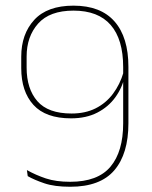

<svg xmlns="http://www.w3.org/2000/svg" viewBox="-20 -668 550 696"><path d="M246.5 -647.5Q345 -647.5 395.2 -590.2Q445.5 -533 445.5 -425.5V-221Q445.5 -110.5 394.5 -50.8Q343.5 9 234.5 9Q177.5 9 140.8 -3.5Q104 -16 80.5 -29.5L77.5 -51.5Q109.5 -33.5 146.2 -21.2Q183 -9 234.5 -9Q334.5 -9 380.5 -63.8Q426.5 -118.5 426.5 -221V-424.5Q426.5 -525.5 381.2 -577.5Q336 -629.5 246.5 -629.5Q160 -629.5 118.2 -582.5Q76.5 -535.5 76.5 -463V-423Q76.5 -346 115.5 -301.2Q154.5 -256.5 239.5 -256.5Q289 -256.5 326.5 -275.2Q364 -294 389.5 -328Q415 -362 428 -406.5L438.5 -393H432.5Q423.5 -350.5 398.2 -315.5Q373 -280.5 332.8 -259.8Q292.5 -239 237.5 -239Q145.5 -239 101.2 -287.8Q57 -336.5 57 -421V-462.5Q57 -544.5 104.2 -596Q151.5 -647.5 246.5 -647.5Z"/></svg>

Font: Anek Latin Medium Thin
Style: Regular
Weight: 250
Version: Version 1.003